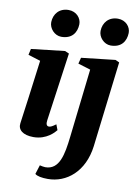

<svg xmlns="http://www.w3.org/2000/svg" viewBox="-113 -902 868 1229"><g transform="rotate(10 321.5 -287.0)"><path d="M213.4 -653.3C282.7 -653.3 312.5 -697.8 314 -752C314.9 -791 282.7 -830.6 231 -830.6C170.9 -830.6 135.7 -788.1 134.3 -734.9C133.3 -694.3 169.9 -653.3 213.4 -653.3ZM52.2 -63C45.9 -20.5 80.1 9.8 149.4 9.8C234.9 9.8 282.2 -45.9 293.9 -60.5L280.3 -96.2C257.8 -79.6 246.6 -73.7 235.4 -73.7C220.7 -73.7 214.8 -86.9 218.3 -110.8L280.8 -556.2L253.9 -567.9L36.1 -543L27.3 -503.4L107.4 -478.5C82.5 -291 64 -140.6 52.2 -63ZM381.3 -31.7C368.2 83 350.1 186.5 257.8 186.5C252.9 186.5 230.5 183.6 221.7 180.7L203.1 239.7C216.3 252 247.6 257.8 286.6 257.8C407.7 257.8 519 169.4 540.5 0L607.4 -556.2L582 -567.9L361.8 -543L351.6 -503.4L432.6 -478.5ZM534.2 -653.3C603.5 -653.3 633.3 -697.8 634.8 -752C635.7 -791 603.5 -830.6 551.8 -830.6C491.7 -830.6 456.5 -788.1 455.1 -734.9C454.1 -694.3 490.7 -653.3 534.2 -653.3Z"/></g></svg>

Font: Merriweather
Style: Heavy Italic
Weight: 900
Italic angle: -7.5°
Designer: Eben Sorkin
Foundry: Eben Sorkin
Version: Version 1.001